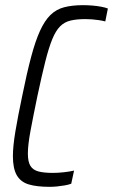

<svg xmlns="http://www.w3.org/2000/svg" viewBox="-20 -716 438 744"><path d="M173 8Q122 8 91 -1.5Q60 -11 45 -37Q30 -63 30 -111Q30 -149 39.5 -206Q49 -263 66 -344Q84 -433 100.5 -495Q117 -557 135 -596.5Q153 -636 175.5 -658Q198 -680 229 -688Q260 -696 302 -696Q319 -696 337.5 -694.5Q356 -693 372 -690Q388 -687 398 -683L388 -633Q376 -636 363 -638Q350 -640 336.5 -641Q323 -642 311 -642Q278 -642 254 -636.5Q230 -631 213 -614Q196 -597 182.5 -564Q169 -531 155.5 -477.5Q142 -424 125 -344Q108 -262 98 -208Q88 -154 88 -121Q88 -89 98 -73Q108 -57 129.5 -51.5Q151 -46 185 -46Q204 -46 227 -48.5Q250 -51 267 -55L256 -4Q245 0 230.5 2.5Q216 5 201 6.5Q186 8 173 8Z"/></svg>

Font: Saira Condensed Light
Style: Italic
Weight: 300
Width: 3
Italic angle: -12°
Designer: Hector Gatti with collaboration of the Omnibus-Type team
Foundry: Omnibus-Type
Version: Version 1.101